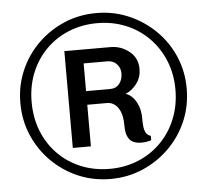

<svg xmlns="http://www.w3.org/2000/svg" viewBox="-51 -750 878 814"><g transform="rotate(-5 388.0 -343.0)"><path d="M388 10Q314 10 250 -17.5Q186 -45 137.5 -93.5Q89 -142 61.5 -206Q34 -270 34 -344Q34 -417 61.5 -481Q89 -545 137.5 -593Q186 -641 250 -668.5Q314 -696 388 -696Q461 -696 525 -668.5Q589 -641 638 -593Q687 -545 714.5 -481Q742 -417 742 -344Q742 -270 714.5 -206Q687 -142 638 -93.5Q589 -45 525 -17.5Q461 10 388 10ZM388 -33Q453 -33 509 -56Q565 -79 606.5 -121Q648 -163 671 -220Q694 -277 694 -344Q694 -410 671 -466.5Q648 -523 606.5 -565Q565 -607 509 -630Q453 -653 388 -653Q322 -653 266 -630Q210 -607 168.5 -565Q127 -523 104.5 -466.5Q82 -410 82 -344Q82 -277 104.5 -220Q127 -163 168.5 -121Q210 -79 266 -56Q322 -33 388 -33ZM531 -132Q513 -132 498 -138Q483 -144 474 -161.5Q465 -179 465 -211Q465 -247 456 -269Q447 -291 432.5 -301.5Q418 -312 401 -312H316V-135H239V-547H435Q480 -547 515 -519Q550 -491 550 -444Q550 -409 530 -382Q510 -355 482 -344Q498 -339 511.5 -325Q525 -311 534 -288Q543 -265 543 -233Q543 -216 544.5 -200.5Q546 -185 552 -173.5Q558 -162 573 -157V-139Q566 -136 554 -134Q542 -132 531 -132ZM316 -370H417Q444 -370 458 -388Q472 -406 472 -432Q472 -455 457 -471.5Q442 -488 417 -488H316Z"/></g></svg>

Font: Chivo Medium
Style: Regular
Weight: 500
Designer: Hector Gatti
Foundry: Omnibus-Type
Version: Version 2.002